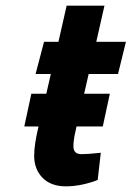

<svg xmlns="http://www.w3.org/2000/svg" viewBox="-20 -648 466 680"><path d="M294 -386 278 -316H369L344 -200H251L248 -186Q240 -152 240 -130Q240 -116 247 -109Q254 -102 269 -102Q292 -102 337 -107L326 -11Q306 -2 274.5 5Q243 12 214 12Q160 12 130.5 -18.5Q101 -49 101 -96Q101 -136 116 -198V-200H66L91 -316H144L160 -386H106L136 -500H187L216 -628H350L321 -500H426L398 -386Z"/></svg>

Font: Cairo
Style: Bold Italic
Weight: 700
Italic angle: -13°
Designer: Mohamed Gaber, Accademia di Belle Arti di Urbino and others
Foundry: Kief Type Foundry, Accademia di Belle Arti di Urbino and others
Version: Version 3.011